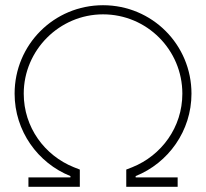

<svg xmlns="http://www.w3.org/2000/svg" viewBox="-20 -716 790 736"><path d="M661 0V-36H500V-41C625 -91 714 -214 714 -357C714 -545 563 -696 375 -696C187 -696 36 -545 36 -357C36 -214 125 -91 250 -41V-36H89V0H286V-66L263 -75C151 -120 71 -228 71 -357C71 -524 208 -661 375 -661C543 -661 679 -525 679 -357C679 -228 599 -120 487 -75L464 -66V0Z"/></svg>

Font: Rawengulk
Style: Regular
Weight: 400
Version: Version 0.9